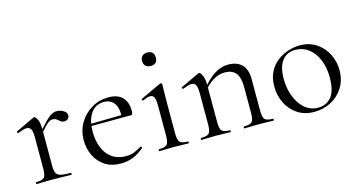

<svg xmlns="http://www.w3.org/2000/svg" viewBox="-69 -873 2166 1162"><g transform="rotate(-15 1014.5 -291.5)"><path d="M143.4 -271 138.6 -281.6Q176 -327.4 200.2 -351.8Q224.4 -376.2 241.8 -385.7Q259.2 -395.2 275 -395.2Q296 -395.2 316.5 -383.3Q337 -371.4 337 -353.6Q337 -341.4 328.5 -332.3Q320 -323.2 304.4 -323.2Q290.6 -323.2 281.7 -331Q272.8 -338.8 263.1 -346.1Q253.4 -353.4 236.6 -353.4Q228 -353.4 217.9 -348.1Q207.8 -342.8 190.7 -325.3Q173.6 -307.8 143.4 -271ZM44.6 0Q41.6 0 41.6 -6Q41.6 -12 44.6 -12Q83.6 -12 95.4 -25.3Q107.2 -38.6 107.2 -81V-278.6Q107.2 -312 99.4 -327.3Q91.6 -342.6 72.2 -342.6Q62.4 -342.6 48.8 -338.7Q35.2 -334.8 17.8 -327.8Q13.8 -326.6 11.4 -331.8Q9 -337 12.6 -338.8L129.2 -394Q132 -395.2 134.6 -395.2Q142.4 -395.2 153 -374Q163.6 -352.8 163.6 -312.6V-81Q163.6 -52.6 170.8 -37.5Q178 -22.4 199.1 -17.2Q220.2 -12 261.4 -12Q264.6 -12 264.6 -6Q264.6 0 261.4 0Q236.8 0 204.3 -1Q171.8 -2 135.8 -2Q110.2 -2 86.2 -1Q62.2 0 44.6 0Z M571 12Q510.8 12 470.1 -15.4Q429.4 -42.8 408.7 -86.9Q388 -131 388 -180.4Q388 -241 416.2 -289.4Q444.4 -337.8 492.6 -366.4Q540.8 -395 598.8 -395Q656.2 -395 685.7 -364.8Q715.2 -334.6 715.2 -280.8Q715.2 -267.8 712.8 -261.2Q710.4 -254.6 703.4 -254.6H646.6Q651 -315.6 628.8 -345.3Q606.6 -375 565.6 -375Q512.8 -375 483.3 -332.8Q453.8 -290.6 453.8 -217.8Q453.8 -161.4 471.8 -117.4Q489.8 -73.4 524.8 -48.4Q559.8 -23.4 610 -23.4Q644 -23.4 666.1 -33.3Q688.2 -43.2 710 -56.2Q712 -58.2 715.5 -53.8Q719 -49.4 717 -46.4Q681.6 -15 645.5 -1.5Q609.4 12 571 12ZM436.4 -253.6 435.4 -267 661.6 -271V-254.6Z M813.4 0Q811.2 0 811.2 -6Q811.2 -12 813.4 -12Q852.4 -12 864.6 -25.3Q876.8 -38.6 876.8 -81V-268Q876.8 -303.4 869.9 -319.7Q863 -336 844.4 -336Q835.8 -336 824.7 -332.6Q813.6 -329.2 798.6 -321.8Q794.6 -320.8 792.1 -326.4Q789.6 -332 793.4 -333.8L922.8 -394.2Q925.6 -395.2 926.6 -395.2Q929.2 -395.2 932.2 -392.6Q935.2 -390 935.2 -386.8Q935.2 -378.8 934.2 -348Q933.2 -317.2 933.2 -269.2V-81Q933.2 -38.6 944.7 -25.3Q956.2 -12 996 -12Q999 -12 999 -6Q999 0 996 0Q978.4 0 954.8 -1Q931.2 -2 904.6 -2Q879 -2 855.4 -1Q831.8 0 813.4 0ZM897.4 -511.8Q876.6 -511.8 864.9 -523Q853.2 -534.2 853.2 -554.4Q853.2 -574 864.9 -585.1Q876.6 -596.2 897.4 -596.2Q917.4 -596.2 928.4 -585.1Q939.4 -574 939.4 -554.4Q939.4 -511.8 897.4 -511.8Z M1346.6 0Q1343.6 0 1343.6 -6Q1343.6 -12 1346.6 -12Q1385.6 -12 1397.4 -25.3Q1409.2 -38.6 1409.2 -81V-243.4Q1409.2 -303 1386.9 -330.6Q1364.6 -358.2 1317 -358.2Q1280.6 -358.2 1242.7 -335.2Q1204.8 -312.2 1177.8 -271.8L1173.6 -283.8Q1218.2 -343.4 1261.4 -371.1Q1304.6 -398.8 1350.2 -398.8Q1405.4 -398.8 1435.5 -368.2Q1465.6 -337.6 1465.6 -277V-81Q1465.6 -38.6 1477.1 -25.3Q1488.6 -12 1528.4 -12Q1531.4 -12 1531.4 -6Q1531.4 0 1528.4 0Q1510.8 0 1487.2 -1Q1463.6 -2 1437.8 -2Q1412.2 -2 1388.2 -1Q1364.2 0 1346.6 0ZM1077.6 0Q1074.6 0 1074.6 -6Q1074.6 -12 1077.6 -12Q1116.6 -12 1128.4 -25.3Q1140.2 -38.6 1140.2 -81V-278.6Q1140.2 -312 1132.4 -327.3Q1124.6 -342.6 1105.2 -342.6Q1095.4 -342.6 1081.8 -338.7Q1068.2 -334.8 1050.8 -327.8Q1046.8 -326.6 1044.4 -331.8Q1042 -337 1045.6 -338.8L1162.2 -394Q1165 -395.2 1167.6 -395.2Q1175.4 -395.2 1186 -374Q1196.6 -352.8 1196.6 -312.6V-81Q1196.6 -38.6 1208.1 -25.3Q1219.6 -12 1259.4 -12Q1262.4 -12 1262.4 -6Q1262.4 0 1259.4 0Q1241.8 0 1218.2 -1Q1194.6 -2 1168.8 -2Q1143.2 -2 1119.2 -1Q1095.2 0 1077.6 0Z M1781.4 13Q1721.6 13 1677.6 -16Q1633.6 -45 1609.8 -93.5Q1586 -142 1586 -198Q1586 -250 1605.2 -288Q1624.4 -326 1656.2 -350.5Q1688 -375 1725.4 -387Q1762.8 -399 1799.2 -399Q1860 -399 1903.5 -369Q1947 -339 1970.2 -292Q1993.4 -245 1993.4 -192.8Q1993.4 -129.4 1964.1 -83.3Q1934.8 -37.2 1886.8 -12.1Q1838.8 13 1781.4 13ZM1809.8 -5.6Q1862.6 -5.6 1893.8 -43.4Q1925 -81.2 1925 -165Q1925 -228.4 1904.5 -276.6Q1884 -324.8 1848.2 -352.2Q1812.4 -379.6 1766 -379.6Q1712.6 -379.6 1682.9 -341Q1653.2 -302.4 1653.2 -228.6Q1653.2 -167.8 1673 -116.7Q1692.8 -65.6 1728.2 -35.6Q1763.6 -5.6 1809.8 -5.6Z"/></g></svg>

Font: Cormorant Garamond Light
Style: Regular
Weight: 300
Designer: Christian Thalmann (Catharsis Fonts)
Foundry: Catharsis Fonts
Version: Version 4.001